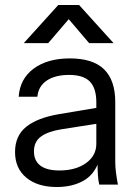

<svg xmlns="http://www.w3.org/2000/svg" viewBox="-20 -746 539 766"><path d="M442.7 -57.6C440.7 -72.8 439.8 -87.4 439.8 -101.6V-338.8C439.8 -396.9 424.9 -440.4 395.2 -469.5C365.6 -498.4 320.1 -513 258.8 -513C199.4 -513 151.3 -499.5 114.5 -472.4C77.8 -445.3 57.8 -407.8 54.5 -360H129.1C131.6 -387.7 144.1 -409.2 166.3 -424.4C188.6 -439.5 218.4 -447.1 255.9 -447.1C293.9 -447.1 321.5 -438.2 338.6 -420.5C355.7 -402.8 364.3 -375.2 364.3 -337.8V-315.6L214.2 -290.4C157.5 -280.7 114.2 -263.9 84.5 -240.1C54.8 -216.1 40 -182.5 40 -139.4C40 -96.2 55 -62 85 -37.2C115 -12.3 155.5 0.1 206.5 0.1C249.7 0.1 286.4 -9 316.4 -27C341.4 -42 357.9 -63.6 369.3 -89C369.4 -72.9 369.8 -58.6 370.6 -47.4C371.5 -33.2 373.3 -20.6 375.9 -9.6H450.4C447.2 -26.4 444.6 -42.4 442.7 -57.5ZM364.3 -172.3C364.3 -140.7 350.6 -115 323.1 -95.3C295.7 -75.7 260.4 -65.9 217.1 -65.9C183.6 -65.9 158.3 -72.3 141.2 -85.2C124.1 -98.1 115.5 -117.1 115.5 -142.3C115.5 -168.1 124.9 -187.8 143.6 -201.3C162.3 -214.9 189.7 -224.6 225.9 -230.4L364.3 -252ZM254.2 -669.5 335.5 -574H433.1L295.6 -726H212.4L74.9 -574H172.4Z"/></svg>

Font: Diatome
Style: Regular
Weight: 400
Designer: 15.100.17
Foundry: 15.100.17
Version: Version 1.008;Fontself Maker 3.5.8